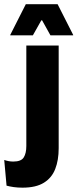

<svg xmlns="http://www.w3.org/2000/svg" viewBox="-65 -707 366 908"><path d="M59.5 -88.5V-491.5H212.5V-88.5ZM41.5 180.5Q19 180.5 -0.2 177.8Q-19.5 175 -34 171L-45 49.5Q-35 53 -24.2 55Q-13.5 57 -2 57Q35 57 47.2 37.5Q59.5 18 59.5 -16.5V-111.5H212.5V-6Q212.5 50.5 196.2 92.2Q180 134 142.5 157.2Q105 180.5 41.5 180.5ZM57 -687H207.5L281 -542V-540H173.5L134 -611H130.5L90.5 -540H-16.5V-542Z"/></svg>

Font: Anek Latin
Style: Bold
Weight: 700
Designer: Yesha Goshar
Foundry: Ek Type
Version: Version 1.003